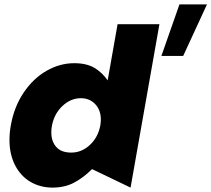

<svg xmlns="http://www.w3.org/2000/svg" viewBox="-20 -840 960 872"><path d="M704 -730H514L469 -475Q444 -511 408.5 -532Q373 -553 317 -553Q252 -553 191.5 -518.5Q131 -484 87.5 -419.5Q44 -355 29 -270Q23 -236 23 -205Q23 -139 48.5 -89.5Q74 -40 118.5 -14Q163 12 219 12Q274 12 316.5 -10.5Q359 -33 398 -72L573 12ZM213 -239Q213 -254 216 -270Q227 -325 264.5 -359.5Q302 -394 347 -394Q387 -394 412.5 -367Q438 -340 438 -297Q438 -288 436 -272Q426 -217 388.5 -182Q351 -147 304 -147Q258 -147 235.5 -172.5Q213 -198 213 -239ZM920 -820H795L713 -586H812Z"/></svg>

Font: Geom Black
Style: Bold Italic
Weight: 900
Italic angle: -10°
Version: Version 1.102